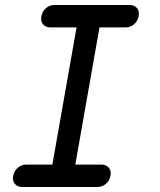

<svg xmlns="http://www.w3.org/2000/svg" viewBox="-20 -750 640 770"><path d="M282 -90H386Q406 -90 416.5 -77.5Q427 -65 423 -45Q419 -25 404.5 -12.5Q390 0 370 0H70Q50 0 39.5 -12.5Q29 -25 33 -45Q37 -65 51.5 -77.5Q66 -90 86 -90H190L287 -640H183Q163 -640 152.5 -652.5Q142 -665 146 -685Q150 -705 164.5 -717.5Q179 -730 199 -730H499Q519 -730 529.5 -717.5Q540 -705 536 -685Q532 -665 517.5 -652.5Q503 -640 483 -640H379Z"/></svg>

Font: Maple Mono Normal NL
Style: Italic
Weight: 400
Italic angle: -10°
Monospace: yes
Designer: subframe7536
Version: Version 7.000